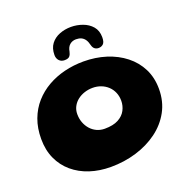

<svg xmlns="http://www.w3.org/2000/svg" viewBox="-150 -956 1119 1149"><g transform="rotate(-20 410.0 -381.0)"><path d="M363.8 53.2Q291.8 53.2 230.4 33.1Q169.1 12.9 123.6 -25.8Q78.1 -64.5 52.8 -120.1Q27.5 -175.6 27.5 -246.6Q27.5 -315.6 48.3 -371.2Q69.1 -426.9 106.4 -469Q143.8 -511.1 193.6 -539.5Q243.5 -567.9 301.9 -582.2Q360.2 -596.5 422.9 -596.5Q499.2 -596.5 566.2 -575.4Q633.1 -554.2 684.1 -514.1Q735.1 -474 763.9 -416.9Q792.6 -359.9 792.6 -287.9Q792.6 -208.4 758.1 -145.1Q723.5 -81.9 663.3 -37.6Q603.1 6.6 525.9 29.9Q448.8 53.2 363.8 53.2ZM406.6 -174.4Q460.9 -174.4 493.8 -192.2Q526.6 -210 541.4 -238.4Q556.2 -266.8 556.2 -298.1Q556.2 -327.6 545.9 -351.7Q535.6 -375.8 517 -393.2Q498.4 -410.6 473.7 -420.1Q449 -429.5 420.6 -429.5Q393.5 -429.5 368.5 -421.3Q343.5 -413.1 323.9 -397.9Q304.2 -382.6 292.8 -360.9Q281.2 -339.1 281.2 -312.5Q281.2 -283.5 290.6 -258.5Q300 -233.5 316.8 -214.6Q333.5 -195.8 356.5 -185.1Q379.5 -174.4 406.6 -174.4ZM321.1 -642Q300 -642 287 -655.8Q274 -669.5 274 -691.8Q274 -734.5 294.9 -762.1Q315.9 -789.6 350.1 -803Q384.2 -816.4 423.4 -816.4Q461.5 -816.4 497.2 -803.4Q533 -790.5 556.2 -763.6Q579.4 -736.6 579.4 -694.4Q579.4 -663.5 567.2 -652.2Q555.1 -640.9 537.6 -640.9Q523 -640.9 512.8 -648.8Q502.5 -656.8 498.1 -674.2Q493.1 -696 483.6 -709.8Q474.1 -723.5 460.1 -730Q446.1 -736.5 426.8 -736.5Q403.8 -736.5 387.1 -722.7Q370.5 -708.9 365.8 -680.5Q362.6 -663.8 353.8 -652.9Q345 -642 321.1 -642Z"/></g></svg>

Font: Gluten Thin
Style: Regular
Weight: 100
Designer: Tyler Finck
Foundry: Etcetera Type Company
Version: Version 1.300